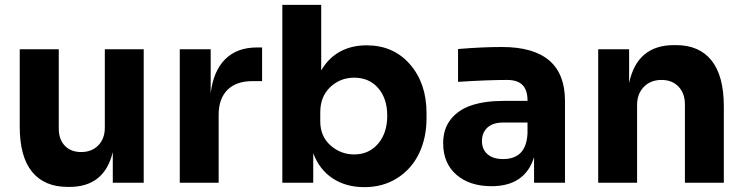

<svg xmlns="http://www.w3.org/2000/svg" viewBox="-20 -750 3054 788"><path d="M265.1 17.1H257.8Q162.1 17.1 111.6 -44.9Q61 -106.9 61 -230V-547.9H221.2V-222.2Q221.2 -177.7 246.1 -151.9Q271 -126 313 -126Q356.4 -126 383.3 -153.3Q410.2 -180.7 410.2 -226.1V-547.9H569.8V0H442.9V-126Q408.7 17.1 265.1 17.1Z M877.4 0H717.8V-547.9H844.7V-367.2Q855.5 -458 903.8 -506.6Q952.1 -555.2 1034.7 -555.2H1055.7V-417H1015.6Q949.2 -417 913.3 -380.9Q877.4 -344.7 877.4 -278.8Z M1475.6 18.1Q1399.9 18.1 1345.5 -17.8Q1291 -53.7 1265.6 -121.1V0H1138.7V-730H1298.3V-460.9Q1327.6 -511.7 1375 -537.8Q1422.4 -564 1484.4 -564Q1595.2 -564 1662.8 -485.8Q1730.5 -407.7 1730.5 -286.1V-264.2Q1730.5 -184.6 1700 -120.6Q1669.4 -56.6 1610.8 -19.3Q1552.2 18.1 1475.6 18.1ZM1433.6 -116.2Q1494.1 -116.2 1531.7 -160.2Q1569.3 -204.1 1569.3 -274.9Q1569.3 -345.7 1532.2 -388.4Q1495.1 -431.2 1433.6 -431.2Q1376 -431.2 1335.2 -392.3Q1294.4 -353.5 1294.4 -289.1V-252Q1294.4 -190.4 1336.4 -153.3Q1378.4 -116.2 1433.6 -116.2Z M1997.1 14.2Q1907.2 14.2 1853 -33Q1798.8 -80.1 1798.8 -162.1Q1798.8 -221.2 1830.3 -260.7Q1861.8 -300.3 1916.3 -318.1Q1970.7 -335.9 2045.9 -335.9H2145V-337.9Q2145 -380.4 2124.5 -401.1Q2104 -421.9 2061 -421.9Q1981.9 -421.9 1859.9 -414.1V-548.8Q1957.5 -557.1 2040 -557.1Q2298.8 -557.1 2298.8 -335.9V0H2171.9V-105Q2134.8 14.2 1997.1 14.2ZM2044.9 -97.2Q2140.1 -97.2 2145 -203.1V-247.1H2044.9Q2003.4 -247.1 1980.7 -226.6Q1958 -206.1 1958 -170.9Q1958 -137.2 1980.7 -117.2Q2003.4 -97.2 2044.9 -97.2Z M2594.7 0H2435.1V-547.9H2562V-409.2Q2594.7 -564.9 2746.6 -564.9H2753.9Q2850.1 -564.9 2900.4 -501.7Q2950.7 -438.5 2950.7 -313V0H2791V-321.8Q2791 -366.7 2764.9 -394.3Q2738.8 -421.9 2694.8 -421.9Q2649.9 -421.9 2622.3 -393.3Q2594.7 -364.7 2594.7 -318.8Z"/></svg>

Font: Sora
Style: Bold
Weight: 700
Designer: Jonathan Barnbrook, Julián Moncada
Foundry: Barnbrook Fonts
Version: Version 2.000